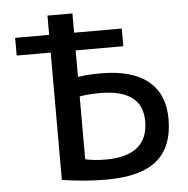

<svg xmlns="http://www.w3.org/2000/svg" viewBox="-53 -782 824 843"><g transform="rotate(-5 359.5 -360.0)"><path d="M297 -364V-87Q336 -78 387 -78Q574 -78 574 -231Q574 -371 387 -371Q335 -371 297 -364ZM297 -450Q339 -457 397 -457Q536 -457 606.5 -399Q677 -341 677 -232Q677 -109 605.5 -49.5Q534 10 382 10Q283 10 187 -6V-567H37V-645H187V-730H297V-645H507V-567H297Z"/></g></svg>

Font: M PLUS 1p Medium
Style: Regular
Weight: 500
Version: Version 1.062